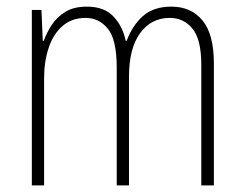

<svg xmlns="http://www.w3.org/2000/svg" viewBox="-20 -559 737 579"><path d="M497 -539Q556 -539 590.5 -497.5Q625 -456 625 -367V0H587V-364Q587 -440 560.5 -472.5Q534 -505 492 -505Q436 -505 402.5 -459Q369 -413 369 -328V0H332V-355Q332 -439 305.5 -472Q279 -505 238 -505Q197 -505 169 -481Q141 -457 127 -415.5Q113 -374 113 -323V0H76V-529H105L109 -436H112Q121 -461 136.5 -484.5Q152 -508 177.5 -523.5Q203 -539 242 -539Q294 -539 322 -509.5Q350 -480 359 -436H362Q379 -482 411 -510.5Q443 -539 497 -539Z"/></svg>

Font: Noto Sans Lao Condensed ExtraLight
Style: Regular
Weight: 200
Width: 3
Designer: Monotype Design Team
Foundry: Monotype Imaging Inc.
Version: Version 2.003; ttfautohint (v1.8.4.7-5d5b)